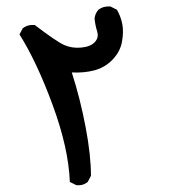

<svg xmlns="http://www.w3.org/2000/svg" viewBox="-20 -402 540 591"><path d="M215 168 195 158Q191 54 142 -79Q93 -212 40 -296L50 -315Q66 -327 87 -325Q154 -274 177.5 -263.5Q201 -253 229.5 -255.5Q258 -258 271.5 -272Q285 -286 279 -305.5Q273 -325 271 -345Q273 -361 283 -372Q299 -384 320 -382L340 -372Q352 -351 356.5 -327.5Q361 -304 355.5 -273.5Q350 -243 326.5 -218.5Q303 -194 270.5 -185.5Q238 -177 201 -179Q227 -98 243.5 -11Q260 76 260 139L250 158Q236 170 215 168Z"/></svg>

Font: NaniFont Regular
Style: Regular
Weight: 400
Designer: Nanigashitei
Version: Version 1.036